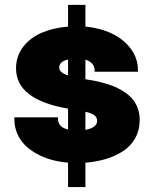

<svg xmlns="http://www.w3.org/2000/svg" viewBox="-20 -757 623 777"><path d="M255.4 -737.3H325.7V-649.4Q383.8 -644 431.4 -621.8Q479 -599.6 508.5 -560.8Q538.1 -522 538.1 -473.1V-466.8H362.8V-472.7Q362.8 -503.4 325.7 -515.6V-436.5L328.1 -436Q349.1 -432.6 366.5 -429.2Q383.8 -425.8 407.2 -418.9Q430.7 -412.1 448.7 -404.1Q466.8 -396 485.6 -383.3Q504.4 -370.6 516.8 -355.5Q529.3 -340.3 537.4 -318.8Q545.4 -297.4 545.4 -272.5Q545.4 -230.5 527.1 -197.8Q508.8 -165 477.1 -144.8Q445.3 -124.5 407.5 -113.3Q369.6 -102.1 325.7 -98.6V0H255.4V-98.6Q221.2 -101.6 189.5 -110.1Q157.7 -118.7 130.1 -133.8Q102.5 -148.9 82 -168.9Q61.5 -189 49.8 -216.3Q38.1 -243.7 38.1 -274.9V-282.2H214.8V-275.9Q214.8 -242.2 255.4 -232.9V-317.4Q44.9 -353.5 44.9 -480Q44.9 -529.3 73.2 -566.7Q101.6 -604 148.4 -624.3Q195.3 -644.5 255.4 -649.4ZM219.7 -483.4Q219.7 -463.4 255.4 -451.7V-516.1Q219.7 -508.3 219.7 -483.4ZM373 -267.6Q373 -282.2 362.1 -290.5Q351.1 -298.8 325.7 -304.7V-231.4Q373 -240.7 373 -267.6Z"/></svg>

Font: Epilogue ExtraBold
Style: Regular
Weight: 800
Designer: Tyler Finck
Foundry: Etcetera Type Co
Version: Version 2.112